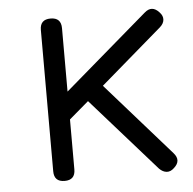

<svg xmlns="http://www.w3.org/2000/svg" viewBox="-42 -528 572 570"><g transform="rotate(-5 244.0 -243.0)"><path d="M128.5 0Q97 0 97 -31.5V-452.5Q97 -484 128.5 -484Q160 -484 160 -452.5V-263.5L408.5 -477Q431.5 -497.5 453 -473.5Q463 -463 462 -451.2Q461 -439.5 449.5 -429.5L266 -271.5L457.5 -54Q478.5 -30.5 454.5 -9.5Q444 0.5 432.5 -0.5Q421 -1.5 410.5 -12L218 -230L160 -180.5V-31.5Q160 0 128.5 0Z"/></g></svg>

Font: Jura Light Medium
Style: Regular
Weight: 500
Version: Version 5.106